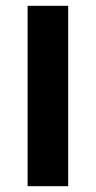

<svg xmlns="http://www.w3.org/2000/svg" viewBox="-20 -480 329 659"><path d="M214 -460V159H74.7V-460Z"/></svg>

Font: Genos Thin
Style: Regular
Weight: 100
Designer: Robert E. Leuschke
Foundry: Robert E. Leuschke
Version: Version 1.010